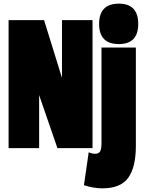

<svg xmlns="http://www.w3.org/2000/svg" viewBox="-20 -810 785 1050"><path d="M27 0V-700H221L319 -384V-700H486V0H294L194 -290V0ZM630 -569Q522 -569 522 -679Q522 -790 630 -790Q736 -790 736 -679Q736 -569 630 -569ZM723 -550V-12Q723 104 681.5 162Q640 220 539 220Q493 220 439 203L465 23Q475 27 483 29Q491 31 500 31Q519 31 527 18.5Q535 6 535 -27V-550Z"/></svg>

Font: Georama Condensed Black
Style: Regular
Weight: 900
Width: 3
Designer: Jean-Baptiste Levee
Foundry: Production Type
Version: Version 1.000